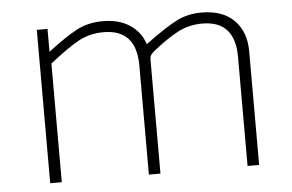

<svg xmlns="http://www.w3.org/2000/svg" viewBox="-43 -601 1004 661"><g transform="rotate(-5 458.5 -270.0)"><path d="M105 -530H142V-451Q206 -500 245 -520Q284 -540 334 -540Q389 -540 426.5 -515.5Q464 -491 478 -448Q554 -504 591.5 -522Q629 -540 675 -540Q748 -540 787.5 -500Q827 -460 827 -393V0H787V-377Q787 -502 674 -502Q626 -502 586 -480Q546 -458 503 -423Q493 -415 489.5 -409Q486 -403 486 -393V0H446V-377Q446 -502 333 -502Q286 -502 247.5 -481.5Q209 -461 145 -410V0H105Z"/></g></svg>

Font: Morrison Thin
Style: Regular
Weight: 100
Designer: Pablo Impallari, Rodrigo Fuenzalida (Modified by Dan O. Williams)
Version: Version 0.03;June 6, 2019;FontCreator 11.5.0.2425 64-bit; tt